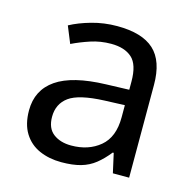

<svg xmlns="http://www.w3.org/2000/svg" viewBox="-87 -633 735 730"><g transform="rotate(15 280.5 -267.5)"><path d="M288 -545Q386 -545 433 -502Q480 -459 480 -365V0H416L399 -76H395Q372 -47 347.5 -27.5Q323 -8 291.5 1Q260 10 215 10Q167 10 128.5 -7Q90 -24 68 -59.5Q46 -95 46 -149Q46 -229 109 -272.5Q172 -316 303 -320L394 -323V-355Q394 -422 365 -448Q336 -474 283 -474Q241 -474 203 -461.5Q165 -449 132 -433L105 -499Q140 -518 188 -531.5Q236 -545 288 -545ZM314 -259Q214 -255 175.5 -227Q137 -199 137 -148Q137 -103 164.5 -82Q192 -61 235 -61Q303 -61 348 -98.5Q393 -136 393 -214V-262Z"/></g></svg>

Font: ugurmukhi15
Style: Book
Weight: 400
Designer: Jelle Bosma - Monotype Design Team
Foundry: Monotype Imaging Inc.
Version: Version 2.003